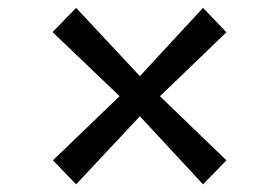

<svg xmlns="http://www.w3.org/2000/svg" viewBox="-20 -566 709 488"><path d="M284 -321.5 113.5 -484.5 173.5 -546 335.5 -372.5 496 -546 555.5 -484 386.5 -321.5 555.5 -158.5 496 -97.5 335.5 -270.5 173.5 -97.5 114.5 -158.5Z"/></svg>

Font: Merriweather Light 18pt
Style: Regular
Weight: 400
Version: Version 2.100